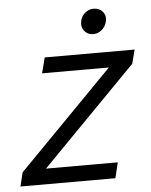

<svg xmlns="http://www.w3.org/2000/svg" viewBox="-68 -717 597 759"><g transform="rotate(-5 230.5 -337.5)"><path d="M-17.5 0 -4.2 -55 371.7 -438.3H106.7L122.5 -500H479.2L465 -445L89.2 -61.7H374.2L359.2 0ZM322.5 -575Q299.2 -575 286.2 -592.5Q273.3 -610 279.2 -632.5Q283.3 -650.8 298.3 -662.9Q313.3 -675 330.8 -675Q355 -675 368.3 -658.3Q381.7 -641.7 375 -617.5Q370 -599.2 355 -587.1Q340 -575 322.5 -575Z"/></g></svg>

Font: Funnel Sans Light
Style: Italic
Weight: 300
Italic angle: -14.036°
Designer: NORD ID, Kristian Moeller
Foundry: Dicotype
Version: Version 1.000